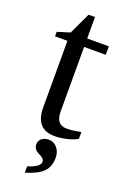

<svg xmlns="http://www.w3.org/2000/svg" viewBox="-150 -613 577 875"><g transform="rotate(20 138.5 -175.0)"><path d="M272 -17Q257 -6 224 2Q191 10 163 10Q70 10 70 -96V-418H10V-440L71 -459L120 -563H151V-459H256V-418H151V-105Q151 -41 203 -41Q229 -41 272 -49ZM146 34H145Q170 34 186 53.5Q202 73 202 100Q202 144 178 169Q153 195 93 213V182Q152 164 152 139Q152 135 150.5 131.5Q149 128 147.5 126Q146 124 142.5 121Q139 118 137 117Q135 116 130.5 113.5Q126 111 125 111Q98 98 98 74Q98 55 111.5 44.5Q125 34 146 34Z"/></g></svg>

Font: Libra Serif Modern
Style: Regular
Weight: 400
Designer: Stefan Peev, Context Ltd
Foundry: Stefan Peev, Context Ltd
Version: Version 1.000